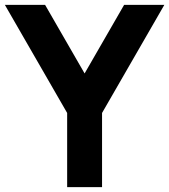

<svg xmlns="http://www.w3.org/2000/svg" viewBox="-20 -770 696 790"><path d="M490.7 -750H656.2L399.9 -305.2V0H256.3V-305.2L0 -750H165.5L328.1 -467.8Z"/></svg>

Font: Manrope3 ExtraBold
Style: Bold
Weight: 800
Width: 4
Designer: Mikhail Sharanda
Foundry: Mikhail Sharanda
Version: Version 3.000;PS 003.000;hotconv 1.0.88;makeotf.lib2.5.64775